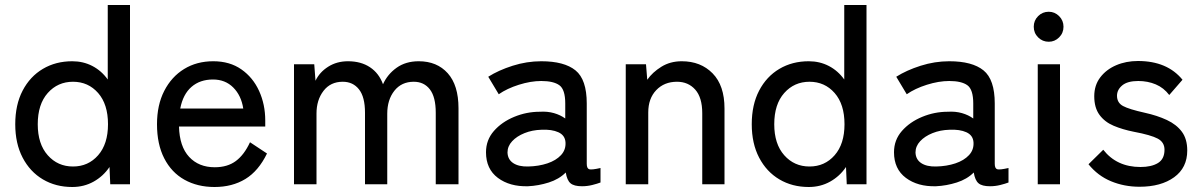

<svg xmlns="http://www.w3.org/2000/svg" viewBox="-20 -737 4802 768"><path d="M269 11Q203 11 151.5 -19.5Q100 -50 70.5 -106.5Q41 -163 41 -240Q41 -318 70.5 -374.5Q100 -431 151.5 -461.5Q203 -492 269 -492Q313 -492 349.5 -473Q386 -454 411 -419V-717H500V0H421L418 -69Q393 -32 354.5 -10.5Q316 11 269 11ZM272 -71Q333 -71 372.5 -116Q412 -161 412 -240Q412 -320 372.5 -365Q333 -410 272 -410Q211 -410 171 -365Q131 -320 131 -240Q131 -161 171 -116Q211 -71 272 -71Z M838 11Q770 11 718 -18Q666 -47 637 -103.5Q608 -160 608 -240Q608 -317 637 -373.5Q666 -430 716.5 -461Q767 -492 833 -492Q899 -492 945.5 -459.5Q992 -427 1016.5 -373Q1041 -319 1041 -255V-231H696Q698 -151 736.5 -109.5Q775 -68 839 -68Q890 -68 923.5 -93Q957 -118 980 -168L1048 -123Q1014 -53 961.5 -21Q909 11 838 11ZM701 -303H953Q945 -355 913 -387Q881 -419 832 -419Q780 -419 746 -389.5Q712 -360 701 -303Z M1156 0V-480H1237L1242 -414Q1258 -448 1292.5 -470Q1327 -492 1372 -492Q1424 -492 1460 -468Q1496 -444 1512 -400Q1530 -440 1566.5 -466Q1603 -492 1655 -492Q1728 -492 1771 -444Q1814 -396 1814 -304V0H1723V-286Q1723 -349 1699.5 -379.5Q1676 -410 1635 -410Q1586 -410 1557.5 -374Q1529 -338 1529 -282V0H1440V-286Q1440 -349 1416 -379.5Q1392 -410 1351 -410Q1302 -410 1274 -373.5Q1246 -337 1246 -283V0Z M2092 8Q2019 10 1971.5 -25.5Q1924 -61 1924 -128Q1924 -177 1955.5 -213Q1987 -249 2036.5 -269.5Q2086 -290 2139 -290Q2170 -292 2196 -284.5Q2222 -277 2241 -263V-323Q2241 -379 2217.5 -396Q2194 -413 2145 -413Q2103 -413 2055.5 -398Q2008 -383 1975 -360L1933 -430Q1974 -456 2030.5 -474Q2087 -492 2145 -492Q2237 -492 2282 -455.5Q2327 -419 2327 -323V-82Q2327 -63 2337 -60Q2347 -57 2382 -65V-7Q2369 -2 2349 3Q2329 8 2308 8Q2276 8 2262 -4Q2248 -16 2243 -47Q2216 -20 2175 -7Q2134 6 2092 8ZM2093 -71Q2135 -72 2169.5 -83.5Q2204 -95 2224 -116.5Q2244 -138 2242 -168Q2240 -196 2213.5 -208Q2187 -220 2146 -218Q2109 -217 2078 -204.5Q2047 -192 2028.5 -172Q2010 -152 2010 -127Q2011 -99 2033 -84.5Q2055 -70 2093 -71Z M2483 0V-480H2564L2569 -418Q2590 -448 2625.5 -470Q2661 -492 2707 -492Q2783 -492 2830.5 -443.5Q2878 -395 2878 -303V0H2789V-284Q2789 -347 2761 -378.5Q2733 -410 2688 -410Q2637 -410 2605 -376.5Q2573 -343 2573 -287V0Z M3215 11Q3149 11 3097.5 -19.5Q3046 -50 3016.5 -106.5Q2987 -163 2987 -240Q2987 -318 3016.5 -374.5Q3046 -431 3097.5 -461.5Q3149 -492 3215 -492Q3259 -492 3295.5 -473Q3332 -454 3357 -419V-717H3446V0H3367L3364 -69Q3339 -32 3300.5 -10.5Q3262 11 3215 11ZM3218 -71Q3279 -71 3318.5 -116Q3358 -161 3358 -240Q3358 -320 3318.5 -365Q3279 -410 3218 -410Q3157 -410 3117 -365Q3077 -320 3077 -240Q3077 -161 3117 -116Q3157 -71 3218 -71Z M3724 8Q3651 10 3603.5 -25.5Q3556 -61 3556 -128Q3556 -177 3587.5 -213Q3619 -249 3668.5 -269.5Q3718 -290 3771 -290Q3802 -292 3828 -284.5Q3854 -277 3873 -263V-323Q3873 -379 3849.5 -396Q3826 -413 3777 -413Q3735 -413 3687.5 -398Q3640 -383 3607 -360L3565 -430Q3606 -456 3662.5 -474Q3719 -492 3777 -492Q3869 -492 3914 -455.5Q3959 -419 3959 -323V-82Q3959 -63 3969 -60Q3979 -57 4014 -65V-7Q4001 -2 3981 3Q3961 8 3940 8Q3908 8 3894 -4Q3880 -16 3875 -47Q3848 -20 3807 -7Q3766 6 3724 8ZM3725 -71Q3767 -72 3801.5 -83.5Q3836 -95 3856 -116.5Q3876 -138 3874 -168Q3872 -196 3845.5 -208Q3819 -220 3778 -218Q3741 -217 3710 -204.5Q3679 -192 3660.5 -172Q3642 -152 3642 -127Q3643 -99 3665 -84.5Q3687 -70 3725 -71Z M4131 0V-480H4220V0ZM4175 -570Q4150 -570 4132.5 -587.5Q4115 -605 4115 -630Q4115 -655 4132.5 -672.5Q4150 -690 4175 -690Q4199 -690 4216.5 -672.5Q4234 -655 4234 -630Q4234 -605 4216.5 -587.5Q4199 -570 4175 -570Z M4538 10Q4477 10 4424 -12Q4371 -34 4334 -80L4393 -138Q4447 -69 4542 -69Q4586 -69 4612 -85Q4638 -101 4638 -138Q4638 -168 4611 -182.5Q4584 -197 4515 -210Q4470 -219 4434.5 -234Q4399 -249 4378 -277.5Q4357 -306 4357 -352Q4357 -396 4381 -427.5Q4405 -459 4444.5 -476Q4484 -493 4532 -493Q4649 -493 4710 -418L4657 -357Q4635 -386 4603 -399.5Q4571 -413 4533 -413Q4490 -413 4469 -395.5Q4448 -378 4448 -354Q4448 -326 4472 -313Q4496 -300 4559 -286Q4609 -275 4647.5 -257Q4686 -239 4707.5 -210Q4729 -181 4729 -135Q4729 -66 4676.5 -28Q4624 10 4538 10Z"/></svg>

Font: Zen Kaku Gothic New Medium
Style: Regular
Weight: 500
Designer: Yoshimichi Ohira
Foundry: Positype
Version: Version 1.002